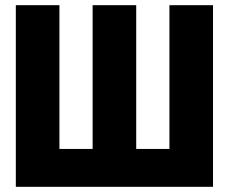

<svg xmlns="http://www.w3.org/2000/svg" viewBox="-20 -720 882 740"><path d="M505 -700V-146H633V-700H801V0H41V-700H209V-146H337V-700Z"/></svg>

Font: Tektur SemiCondensed
Style: Bold
Weight: 700
Width: 4
Designer: Adam Jagosz
Foundry: Adam Jagosz
Version: Version 1.005;gftools[0.9.30]